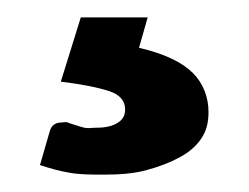

<svg xmlns="http://www.w3.org/2000/svg" viewBox="-20 -27 287 221"><path d="M51 114C44 114 39 117 37 125L26 163C38 167 49 170 61 172C73 174 85 174 99 174C117 174 133 173 148 169C163 165 176 160 187 154C198 148 206 141 212 132C218 123 220 113 220 102C220 85 214 69 202 57C190 45 170 35 140 28L150 -7H73L50 67C75 70 94 74 106 78C118 82 124 89 124 99C124 105 122 110 116 114C110 118 102 120 91 120C86 120 81 121 77 120C73 119 70 118 67 117C64 116 60 115 58 114C56 113 53 114 51 114Z"/></svg>

Font: SVN-Aleo
Style: Bold
Weight: 700
Designer: Alessio Laiso
Version: Version 1.2.2